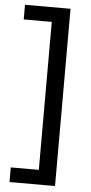

<svg xmlns="http://www.w3.org/2000/svg" viewBox="-59 -748 447 941"><g transform="rotate(5 164.5 -278.0)"><path d="M25 86H163V-642H25V-714H249V158H25Z"/></g></svg>

Font: Noto Sans
Style: Regular
Weight: 400
Designer: Monotype Design Team
Foundry: Monotype Imaging Inc.
Version: Version 1.902